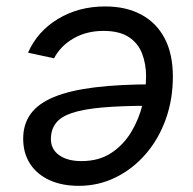

<svg xmlns="http://www.w3.org/2000/svg" viewBox="-20 -571 605 602"><path d="M309.6 -550.8Q375.5 -550.8 423.1 -525.1Q470.7 -499.5 496.3 -450.7Q522 -401.9 522 -330.6Q522 -258.8 499.5 -196.5Q477.1 -134.3 436.5 -87.6Q396 -41 342.3 -14.6Q288.6 11.7 227.1 11.7Q174.3 11.7 135 -6.3Q95.7 -24.4 74.2 -57.6Q52.7 -90.8 52.7 -136.2Q52.7 -182.1 76.7 -214.6Q100.6 -247.1 150.4 -267.3Q200.2 -287.6 277.3 -297.1Q354.5 -306.6 460.9 -306.6L449.2 -239.3Q359.9 -239.3 300 -233.9Q240.2 -228.5 205.1 -216.6Q169.9 -204.6 154.8 -184.3Q139.6 -164.1 139.6 -134.8Q139.6 -103 165.5 -84.5Q191.4 -65.9 235.4 -65.9Q290 -65.9 328.4 -91.1Q366.7 -116.2 391.1 -156.5Q415.5 -196.8 426.8 -243.2Q438 -289.6 438 -331.5Q438 -370.6 425.5 -403.1Q413.1 -435.5 383.8 -454.8Q354.5 -474.1 304.2 -474.1Q251.5 -474.1 210.7 -450.7Q169.9 -427.2 149.4 -388.2L67.9 -405.8Q97.2 -472.7 161.9 -511.7Q226.6 -550.8 309.6 -550.8Z"/></svg>

Font: Inter 18pt
Style: Italic
Weight: 400
Italic angle: -9.3988°
Designer: Rasmus Andersson
Foundry: rsms
Version: Version 4.001;git-66647c0bb